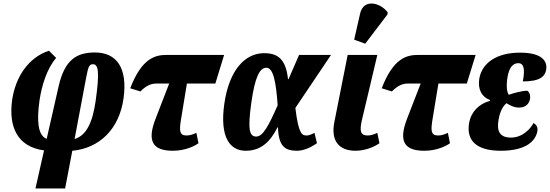

<svg xmlns="http://www.w3.org/2000/svg" viewBox="-20 -849 3133 1094"><path d="M182 225H351L392 10C547 -4 660 -114 684 -289C708 -463 644 -550 521 -550C421 -550 349 -513 314 -357L246 -58C195 -77 189 -162 205 -276C218 -364 248 -459 300 -519L259 -560C141 -521 68 -410 49 -278C29 -131 75 -13 231 8ZM471 -407C483 -470 488 -483 510 -483C541 -483 548 -438 525 -274C507 -147 470 -76 405 -57Z M965 10C1037 10 1091 -18 1111 -33L1099 -92C1079 -83 1063 -77 1043 -77C1002 -77 1002 -105 1010 -160L1045 -373H1207L1257 -536H930C867 -536 789 -521 722 -346L780 -328C817 -365 844 -373 873 -373H944L867 -174C817 -46 848 10 965 10Z M1380 10C1471 10 1522 -46 1561 -123H1564C1567 -18 1602 10 1671 10C1706 10 1744 -4 1786 -33L1772 -92C1749 -80 1736 -77 1727 -77C1702 -77 1681 -83 1663 -234L1866 -536H1684L1624 -398H1621C1609 -514 1561 -546 1485 -546C1377 -546 1286 -452 1258 -257C1231 -65 1291 10 1380 10ZM1440 -71C1402 -71 1390 -107 1412 -264C1433 -412 1460 -463 1498 -463C1537 -463 1553 -383 1562 -249C1510 -131 1478 -71 1440 -71Z M2061 -600 2188 -767 2189 -779C2145 -836 2051 -857 2032 -772L1998 -623ZM2006 10C2068 10 2122 -18 2142 -33L2130 -92C2110 -83 2094 -77 2074 -77C2033 -77 2029 -105 2041 -160L2130 -536H1961L1885 -153C1864 -47 1911 10 2006 10Z M2398 10C2470 10 2524 -18 2544 -33L2532 -92C2512 -83 2496 -77 2476 -77C2435 -77 2435 -105 2443 -160L2478 -373H2640L2690 -536H2363C2300 -536 2222 -521 2155 -346L2213 -328C2250 -365 2277 -373 2306 -373H2377L2300 -174C2250 -46 2281 10 2398 10Z M2833 10C2980 10 3032 -47 3042 -102C3046 -127 3033 -141 3020 -148C3004 -118 2960 -65 2891 -65C2830 -65 2808 -99 2821 -168C2830 -222 2851 -249 2866 -261C2885 -249 2909 -236 2937 -236C2975 -236 2995 -257 3000 -286C3003 -303 2999 -321 2985 -332C2952 -332 2902 -317 2879 -309C2867 -325 2864 -363 2872 -411C2881 -462 2901 -489 2933 -489C2966 -489 2972 -454 2959 -385C3058 -385 3085 -414 3092 -451C3100 -500 3070 -549 2943 -549C2813 -549 2727 -493 2711 -401C2701 -339 2726 -296 2772 -279L2771 -274C2711 -258 2664 -213 2653 -148C2636 -50 2693 10 2833 10Z"/></svg>

Font: Noto Serif ExtraCondensed Black
Style: Italic
Weight: 900
Width: 2
Italic angle: -12°
Designer: Monotype Design Team
Foundry: Monotype Imaging Inc.
Version: Version 2.014